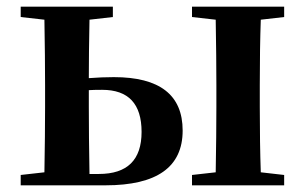

<svg xmlns="http://www.w3.org/2000/svg" viewBox="-20 -555 918 575"><path d="M276 -34Q404 -34 404 -160Q404 -286 286 -286Q259 -286 246 -285V-235Q246 -148 248 -34ZM248 -496Q246 -394 246 -321Q285 -324 321 -324Q527 -324 527 -164Q527 0 296 0H42V-31L113 -39Q115 -153 115 -235V-300Q115 -382 113 -496L42 -504V-535H318V-504ZM761 -496Q758 -411 758 -300V-235Q758 -125 761 -39L831 -31V0H555V-31L626 -39Q628 -153 628 -235V-300Q628 -382 626 -496L555 -504V-535H831V-504Z"/></svg>

Font: Source Han Serif JP
Style: Bold
Weight: 700
Designer: Ryoko NISHIZUKA  (kana & ideographs); Frank Grießhammer (Latin, Greek & Cyrillic); Wenlong ZHANG  (bopomofo); Sandoll Co
Foundry: Adobe Systems Incorporated
Version: Version 1.000;PS 1;hotconv 16.6.53;makeotf.lib2.5.65590